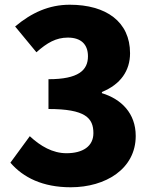

<svg xmlns="http://www.w3.org/2000/svg" viewBox="-20 -778 649 812"><path d="M279 14C427 14 554 -64 554 -203C554 -299 493 -359 411 -384V-389C490 -421 530 -479 530 -553C530 -686 429 -758 275 -758C187 -758 113 -724 44 -666L134 -557C179 -597 217 -619 267 -619C322 -619 352 -591 352 -540C352 -481 312 -443 185 -443V-317C341 -317 375 -279 375 -215C375 -159 330 -130 261 -130C203 -130 151 -160 106 -202L24 -90C78 -27 161 14 279 14Z"/></svg>

Font: Noto Sans HK Black
Style: Regular
Weight: 900
Designer: Ryoko NISHIZUKA 西塚涼子 (kana, bopomofo & ideographs); Paul D. Hunt (Latin, Greek & Cyrillic); Sandoll Communications 산돌커뮤니
Foundry: Adobe
Version: Version 2.004;hotconv 1.0.118;makeotfexe 2.5.65603